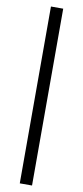

<svg xmlns="http://www.w3.org/2000/svg" viewBox="-119 -883 518 1203"><g transform="rotate(10 140.5 -281.5)"><path d="M102 281H180V-844H102Z"/></g></svg>

Font: GenYoGothic2 TW M
Style: Regular
Weight: 500
Version: Version 2.100;PS 2.1;hotconv 16.6.51;makeotf.lib2.5.65220 DE